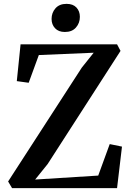

<svg xmlns="http://www.w3.org/2000/svg" viewBox="-20 -974 680 994"><path d="M42.5 0 22 -34.5 403.5 -624 465 -701 181 -689 128.5 -545.5 67 -554 86.5 -744.5H586L604 -710.5L226.5 -124.5L162 -44.5L488.5 -65L548 -228L611.5 -215L586 0ZM315.5 -808.5Q283 -808.5 265 -827.8Q247 -847 247 -876Q247 -908 267.2 -931Q287.5 -954 324 -954H325Q358 -954 375.8 -935Q393.5 -916 393.5 -887Q393.5 -854.5 373.2 -831.5Q353 -808.5 316.5 -808.5Z"/></svg>

Font: Merriweather 72pt SemiBold
Style: Regular
Weight: 600
Version: Version 2.100